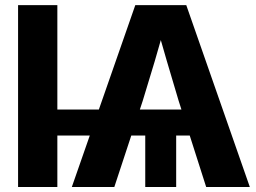

<svg xmlns="http://www.w3.org/2000/svg" viewBox="-20 -748 1023 768"><path d="M209.4 0H52.3V-727.5H209.4ZM684.7 0H561V-257.8H684.7ZM521.2 -727.5H725.1L979.3 0H804.7L694.6 -344.7Q667.8 -434.2 646.8 -505.8Q625.8 -577.3 602.2 -663.8H645.2Q599.8 -501.8 550.9 -344.7L437.3 0H267.3ZM163.7 -309.8H814.8V-205.9H163.7Z"/></svg>

Font: Intratopia Thin
Style: Regular
Weight: 100
Designer: Rasmus Andersson
Foundry: rsms
Version: Version 3.000;Glyphs 3.2.3 (3260)